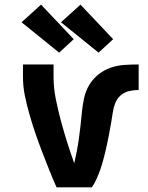

<svg xmlns="http://www.w3.org/2000/svg" viewBox="-20 -808 640 828"><path d="M224 0Q207 -38 191.5 -77Q176 -116 161 -155Q146 -194 132.5 -233.5Q119 -273 107.5 -313Q96 -353 87.5 -394Q79 -435 79 -477V-530H211V-477Q211 -429 220.5 -381.5Q230 -334 242.5 -287.5Q255 -241 269.5 -195Q284 -149 300 -104Q313 -158 320.5 -212.5Q328 -267 333 -322V-324Q336 -354 342.5 -384.5Q349 -415 364.5 -441Q380 -467 404 -486.5Q428 -506 457 -516Q486 -526 516.5 -528Q547 -530 578 -530V-420Q557 -420 536 -415Q515 -410 499.5 -396Q484 -382 476.5 -362Q469 -342 466 -321Q463 -300 459.5 -279.5Q456 -259 452 -238.5Q448 -218 444 -197.5Q440 -177 435 -156.5Q430 -136 424.5 -115.5Q419 -95 412 -75.5Q405 -56 396.5 -36.5Q388 -17 376 0ZM405 -581 243 -712 327 -788 468 -639ZM235 -581 73 -712 157 -788 298 -639Z"/></svg>

Font: Iosevka Curly XBdEx
Style: Regular
Weight: 800
Width: 7
Monospace: yes
Designer: Belleve Invis
Foundry: Belleve Invis
Version: Version 11.1.0; ttfautohint (v1.8.3)